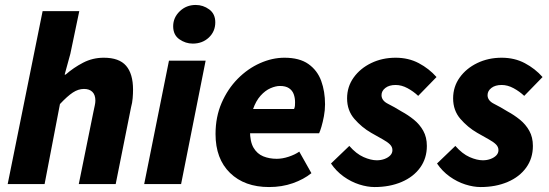

<svg xmlns="http://www.w3.org/2000/svg" viewBox="-20 -743 2217 775"><path d="M11 0 152 -698H300L264 -526L241 -442H245Q277 -470 315.5 -490Q354 -510 399 -510Q461 -510 489 -477.5Q517 -445 517 -381Q517 -365 515.5 -346.5Q514 -328 509 -310L447 0H298L357 -291Q360 -306 362.5 -317Q365 -328 365 -337Q365 -360 353 -372Q341 -384 319 -384Q296 -384 274 -369.5Q252 -355 222 -323L160 0Z M562 0 662 -498H810L711 0ZM758 -567Q729 -567 704 -584.5Q679 -602 679 -637Q679 -672 705.5 -697.5Q732 -723 770 -723Q800 -723 824.5 -705Q849 -687 849 -653Q849 -616 823 -591.5Q797 -567 758 -567Z M1066 12Q967 12 908.5 -45Q850 -102 850 -202Q850 -271 874.5 -327.5Q899 -384 939.5 -425Q980 -466 1029.5 -488Q1079 -510 1128 -510Q1189 -510 1225 -484.5Q1261 -459 1276.5 -416.5Q1292 -374 1292 -322Q1292 -298 1287.5 -274Q1283 -250 1277.5 -231.5Q1272 -213 1268 -205H960L972 -303H1167Q1170 -310 1170.5 -316Q1171 -322 1171 -330Q1171 -348 1165.5 -363Q1160 -378 1146.5 -387Q1133 -396 1110 -396Q1093 -396 1072 -387Q1051 -378 1032 -357Q1013 -336 1001 -301.5Q989 -267 989 -216Q989 -171 1003.5 -146.5Q1018 -122 1042.5 -112Q1067 -102 1097 -102Q1120 -102 1145.5 -110.5Q1171 -119 1188 -131L1237 -44Q1206 -19 1162 -3.5Q1118 12 1066 12Z M1492 12Q1463 12 1430 1.5Q1397 -9 1367 -30.5Q1337 -52 1316 -83L1390 -154Q1418 -122 1447.5 -109Q1477 -96 1501 -96Q1518 -96 1532.5 -101.5Q1547 -107 1555.5 -116Q1564 -125 1564 -137Q1564 -150 1554 -160Q1544 -170 1525 -180.5Q1506 -191 1478 -207Q1440 -229 1410.5 -263Q1381 -297 1381 -346Q1381 -393 1407.5 -430Q1434 -467 1478.5 -488.5Q1523 -510 1577 -510Q1629 -510 1670.5 -488Q1712 -466 1742 -432L1668 -356Q1649 -374 1625 -387Q1601 -400 1577 -400Q1551 -400 1535.5 -388Q1520 -376 1520 -359Q1520 -337 1546 -324Q1572 -311 1601 -293Q1627 -279 1650.5 -260Q1674 -241 1688.5 -215Q1703 -189 1703 -154Q1703 -104 1676 -66.5Q1649 -29 1601 -8.5Q1553 12 1492 12Z M1920 12Q1891 12 1858 1.5Q1825 -9 1795 -30.5Q1765 -52 1744 -83L1818 -154Q1846 -122 1875.5 -109Q1905 -96 1929 -96Q1946 -96 1960.5 -101.5Q1975 -107 1983.5 -116Q1992 -125 1992 -137Q1992 -150 1982 -160Q1972 -170 1953 -180.5Q1934 -191 1906 -207Q1868 -229 1838.5 -263Q1809 -297 1809 -346Q1809 -393 1835.5 -430Q1862 -467 1906.5 -488.5Q1951 -510 2005 -510Q2057 -510 2098.5 -488Q2140 -466 2170 -432L2096 -356Q2077 -374 2053 -387Q2029 -400 2005 -400Q1979 -400 1963.5 -388Q1948 -376 1948 -359Q1948 -337 1974 -324Q2000 -311 2029 -293Q2055 -279 2078.5 -260Q2102 -241 2116.5 -215Q2131 -189 2131 -154Q2131 -104 2104 -66.5Q2077 -29 2029 -8.5Q1981 12 1920 12Z"/></svg>

Font: Source Sans 3 ExtraBold
Style: Italic
Weight: 800
Italic angle: -11°
Version: Version 3.052;hotconv 1.1.0;makeotfexe 2.6.0